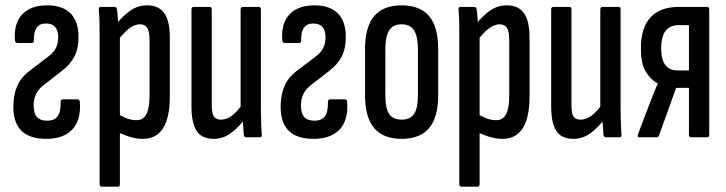

<svg xmlns="http://www.w3.org/2000/svg" viewBox="-20 -514 2719 719"><path d="M154 6Q91 6 60.5 -24Q30 -54 30 -114Q30 -159 44.5 -192Q59 -225 91 -249L158 -300Q180 -316 189 -333.5Q198 -351 198 -374Q198 -426 152 -426Q128 -426 117 -410Q106 -394 107 -364Q107 -353 100 -353H45Q37 -353 36 -364Q31 -425 62.5 -459.5Q94 -494 157 -494Q214 -494 244 -464Q274 -434 274 -375Q274 -332 258.5 -302Q243 -272 210 -247L148 -199Q126 -183 116 -164Q106 -145 106 -118Q106 -89 118.5 -75.5Q131 -62 156 -62Q184 -62 196 -79Q208 -96 207 -132Q207 -142 215 -142H271Q278 -142 279 -132Q284 -64 250.5 -29Q217 6 154 6Z M515 6Q490 6 464.5 -2Q439 -10 419 -21V-88Q435 -79 453 -71.5Q471 -64 492 -64Q516 -64 528 -86Q540 -108 540 -157V-363Q540 -396 531.5 -409.5Q523 -423 504 -423Q482 -423 460 -404.5Q438 -386 417 -358L410 -417Q438 -453 467 -473.5Q496 -494 531 -494Q574 -494 595 -465Q616 -436 616 -372V-154Q616 -73 590.5 -33.5Q565 6 515 6ZM361 185Q353 185 353 175V-373Q353 -409 352.5 -434Q352 -459 350 -477Q349 -488 357 -488H408Q417 -488 418 -478Q420 -468 421 -449Q422 -430 423 -411L429 -385V175Q429 185 422 185Z M782 6Q735 6 716 -24Q697 -54 697 -117V-478Q697 -488 705 -488H766Q773 -488 773 -478V-122Q773 -88 781 -77Q789 -66 807 -66Q831 -66 852.5 -84Q874 -102 894 -133L903 -76Q877 -40 846.5 -17Q816 6 782 6ZM902 0Q895 0 893 -9Q891 -30 889.5 -57.5Q888 -85 888 -100L881 -110V-478Q881 -488 890 -488H950Q957 -488 957 -478V-121Q957 -81 958 -54Q959 -27 960 -11Q962 0 954 0Z M1155 6Q1092 6 1061.5 -24Q1031 -54 1031 -114Q1031 -159 1045.5 -192Q1060 -225 1092 -249L1159 -300Q1181 -316 1190 -333.5Q1199 -351 1199 -374Q1199 -426 1153 -426Q1129 -426 1118 -410Q1107 -394 1108 -364Q1108 -353 1101 -353H1046Q1038 -353 1037 -364Q1032 -425 1063.5 -459.5Q1095 -494 1158 -494Q1215 -494 1245 -464Q1275 -434 1275 -375Q1275 -332 1259.5 -302Q1244 -272 1211 -247L1149 -199Q1127 -183 1117 -164Q1107 -145 1107 -118Q1107 -89 1119.5 -75.5Q1132 -62 1157 -62Q1185 -62 1197 -79Q1209 -96 1208 -132Q1208 -142 1216 -142H1272Q1279 -142 1280 -132Q1285 -64 1251.5 -29Q1218 6 1155 6Z M1484 6Q1415 6 1381 -34.5Q1347 -75 1347 -157V-330Q1347 -413 1381 -453.5Q1415 -494 1484 -494Q1553 -494 1587 -453.5Q1621 -413 1621 -330V-157Q1621 -75 1587 -34.5Q1553 6 1484 6ZM1484 -66Q1516 -66 1530.5 -87Q1545 -108 1545 -158V-328Q1545 -378 1530.5 -400.5Q1516 -423 1484 -423Q1452 -423 1437.5 -400.5Q1423 -378 1423 -328V-158Q1423 -108 1437.5 -87Q1452 -66 1484 -66Z M1862 6Q1837 6 1811.5 -2Q1786 -10 1766 -21V-88Q1782 -79 1800 -71.5Q1818 -64 1839 -64Q1863 -64 1875 -86Q1887 -108 1887 -157V-363Q1887 -396 1878.5 -409.5Q1870 -423 1851 -423Q1829 -423 1807 -404.5Q1785 -386 1764 -358L1757 -417Q1785 -453 1814 -473.5Q1843 -494 1878 -494Q1921 -494 1942 -465Q1963 -436 1963 -372V-154Q1963 -73 1937.5 -33.5Q1912 6 1862 6ZM1708 185Q1700 185 1700 175V-373Q1700 -409 1699.5 -434Q1699 -459 1697 -477Q1696 -488 1704 -488H1755Q1764 -488 1765 -478Q1767 -468 1768 -449Q1769 -430 1770 -411L1776 -385V175Q1776 185 1769 185Z M2129 6Q2082 6 2063 -24Q2044 -54 2044 -117V-478Q2044 -488 2052 -488H2113Q2120 -488 2120 -478V-122Q2120 -88 2128 -77Q2136 -66 2154 -66Q2178 -66 2199.5 -84Q2221 -102 2241 -133L2250 -76Q2224 -40 2193.5 -17Q2163 6 2129 6ZM2249 0Q2242 0 2240 -9Q2238 -30 2236.5 -57.5Q2235 -85 2235 -100L2228 -110V-478Q2228 -488 2237 -488H2297Q2304 -488 2304 -478V-121Q2304 -81 2305 -54Q2306 -27 2307 -11Q2309 0 2301 0Z M2373 0Q2366 0 2369 -11L2412 -124Q2420 -144 2427.5 -163.5Q2435 -183 2443 -200V-201Q2414 -218 2397 -248Q2380 -278 2380 -333Q2380 -411 2416.5 -449.5Q2453 -488 2521 -488H2628Q2636 -488 2636 -478V-10Q2636 0 2628 0H2567Q2560 0 2560 -10V-185H2512L2448 -7Q2445 0 2439 0ZM2518 -250H2560V-420H2523Q2489 -420 2472.5 -398.5Q2456 -377 2456 -333Q2456 -289 2472.5 -269.5Q2489 -250 2518 -250Z"/></svg>

Font: Sofia Sans Extra Condensed Medium
Style: Regular
Weight: 500
Version: Version 4.100